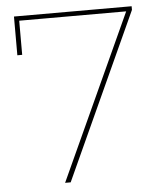

<svg xmlns="http://www.w3.org/2000/svg" viewBox="-51 -745 672 790"><g transform="rotate(-5 285.0 -350.0)"><path d="M186 0 501 -688 513 -681H47L56 -689V-540H36V-700H522V-685L209 0Z"/></g></svg>

Font: Montserrat Thin Thin
Style: Regular
Weight: 250
Version: Version 9.000